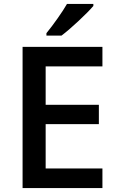

<svg xmlns="http://www.w3.org/2000/svg" viewBox="-20 -951 598 971"><path d="M498 0H94.2V-713.9H498V-615.2H210.9V-420.9H480V-323.2H210.9V-99.1H498ZM214.8 -771V-783.2Q242.7 -817.4 272.2 -859.4Q301.8 -901.4 318.8 -931.2H452.1V-920.9Q426.8 -891.1 376.2 -844Q325.7 -796.9 291 -771Z"/></svg>

Font: TypoPRO Open Sans
Style: Regular
Weight: 600
Foundry: Ascender Corporation
Version: Version 1.10